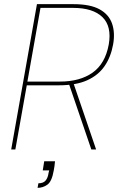

<svg xmlns="http://www.w3.org/2000/svg" viewBox="-20 -720 581 925"><path d="M34 0 158 -700H333Q415 -700 460 -675Q505 -650 520 -606Q535 -562 525 -506Q514 -445 483.5 -401Q453 -357 399.5 -333Q346 -309 264 -309H109L54 0ZM420 0 310 -322H333L443 0ZM112 -327H269Q365 -327 426 -370Q487 -413 504 -506Q519 -593 473.5 -637.5Q428 -682 332 -682H175ZM161 185 165 163Q189 163 200 149.5Q211 136 214 113L217 101H186L193 57H245Q244 69 242.5 80Q241 91 239 101Q230 154 208.5 169.5Q187 185 161 185Z"/></svg>

Font: DM Sans 18pt Thin
Style: Italic
Weight: 250
Italic angle: -10°
Designer: Colophon Foundry, Jonny Pinhorn
Foundry: Colophon Foundry
Version: Version 4.004;gftools[0.9.30]